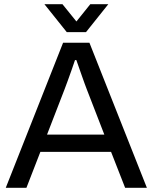

<svg xmlns="http://www.w3.org/2000/svg" viewBox="-20 -888 722 908"><path d="M7.3 0 278.4 -686H402.9L674.6 0H571.7L505.2 -169.9H171L105 0ZM202.4 -251.4H473.4L390.1 -466.4Q386.6 -475.4 380.8 -491.2Q375.1 -506.9 368.2 -526.5Q361.3 -546.2 354.1 -566.6Q347 -586.9 341.1 -603.8H334.7Q328.2 -584.2 319 -558.2Q309.8 -532.2 300.9 -507.6Q292 -483 285.6 -466.4ZM190.2 -868H275.5L363.2 -759.4L319.2 -758.9L406.9 -868H492.1L386.7 -736H295.8Z"/></svg>

Font: Archivo SemiBold
Style: Regular
Weight: 600
Designer: Hector Gatti
Foundry: Omnibus-Type
Version: Version 2.001